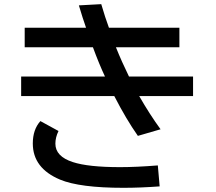

<svg xmlns="http://www.w3.org/2000/svg" viewBox="-20 -854 1040 926"><path d="M99.1 -720.2H395Q378.9 -765.6 360.4 -828.1L468.3 -834Q487.3 -769 505.4 -720.2H845.2V-626H539.1Q566.9 -556.6 602.1 -484.9H911.1V-390.6H651.4Q702.6 -301.3 754.4 -230.5L645 -198.7Q588.4 -279.3 531.2 -390.6H82V-484.9H486.3Q458 -544.9 428.2 -626H99.1ZM750 44.9Q656.2 51.8 575.7 51.8Q364.3 51.8 269.5 12.2Q138.2 -43 138.2 -162.1Q138.2 -229 174.8 -270L262.2 -222.2Q247.1 -191.4 247.1 -161.1Q247.1 -99.6 331.1 -72.3Q405.8 -47.9 559.6 -47.9Q636.7 -47.9 741.2 -56.2Z"/></svg>

Font: BIZ UDPGothic
Style: Bold
Weight: 700
Designer: TypeBank Co., Ltd.
Foundry: Morisawa Inc.
Version: Version 1.051